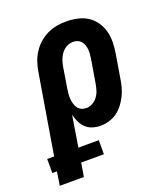

<svg xmlns="http://www.w3.org/2000/svg" viewBox="-183 -625 819 937"><g transform="rotate(-20 226.5 -156.5)"><path d="M-34 215 -23 144H-47V71H-11L58 -343Q62 -368 70 -392Q78 -416 92 -438Q106 -460 126 -478Q146 -496 169.5 -507.5Q193 -519 218 -523.5Q243 -528 268 -528Q297 -528 326 -522Q355 -516 378.5 -501Q402 -486 418 -463Q434 -440 441.5 -413Q449 -386 448.5 -356Q448 -326 443 -297L423 -177Q420 -155 414 -133Q408 -111 398 -90.5Q388 -70 373.5 -51Q359 -32 340 -18.5Q321 -5 298.5 1.5Q276 8 254 8Q233 8 212.5 1.5Q192 -5 177.5 -19Q163 -33 154.5 -51.5Q146 -70 141 -90L115 71H221V144H103L91 215ZM219 -97Q235 -97 251 -106Q267 -115 277.5 -129.5Q288 -144 293 -160.5Q298 -177 301 -194L321 -314Q323 -326 324 -338.5Q325 -351 324 -362.5Q323 -374 319 -385.5Q315 -397 308 -405.5Q301 -414 290 -418.5Q279 -423 266 -423Q250 -423 233.5 -414.5Q217 -406 206 -391.5Q195 -377 189 -360Q183 -343 180 -326L163 -221Q161 -207 159.5 -193.5Q158 -180 159 -167Q160 -154 163.5 -141Q167 -128 174 -118Q181 -108 193 -102.5Q205 -97 219 -97Z"/></g></svg>

Font: Iosevka SS04 Extrabold Oblique
Style: Regular
Weight: 800
Italic angle: -9°
Monospace: yes
Designer: Belleve Invis
Foundry: Belleve Invis
Version: Version 19.0.0; ttfautohint (v1.8.4)